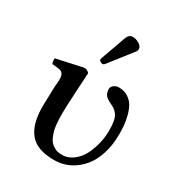

<svg xmlns="http://www.w3.org/2000/svg" viewBox="-166 -790 842 909"><g transform="rotate(30 255.0 -336.0)"><path d="M470.2 -249Q470.2 -189.5 454.1 -140.4Q438 -91.3 410.9 -60.1Q383.8 -28.8 350.3 -11.2Q316.9 6.3 280.8 8.8Q274.9 9.8 263.2 9.8Q169.9 9.8 129.9 -38.3Q89.8 -86.4 89.8 -183.1Q89.8 -189.5 92.8 -292Q93.3 -295.4 94 -304.4Q94.7 -313.5 95.2 -317.9Q95.2 -321.3 95.5 -327.1Q95.7 -333 95.7 -337.2Q95.7 -341.3 95.2 -344.2Q93.8 -360.8 84 -369.1Q82.5 -370.6 80.6 -371.6Q78.6 -372.6 76.2 -373.5Q73.7 -374.5 71.3 -375Q68.8 -375.5 65.2 -376.2Q61.5 -377 59.1 -377.2Q56.6 -377.4 52 -377.9Q47.4 -378.4 44.9 -378.7Q42.5 -378.9 37.4 -379.4Q32.2 -379.9 29.8 -379.9Q27.3 -384.8 25.9 -394.5Q24.4 -404.3 25.9 -409.2Q127.9 -432.1 166 -439.9Q182.6 -441.4 188 -435.1Q198.2 -431.6 198.2 -422.9Q196.8 -415.5 196.8 -405.8Q195.3 -373 191.9 -320.8Q191.9 -316.9 191.4 -308.8Q190.9 -300.8 190.9 -296.9Q187 -237.3 187 -203.1Q187 -186.5 187.3 -174.3Q187.5 -162.1 189.5 -143.3Q191.4 -124.5 194.8 -110.8Q198.2 -97.2 204.6 -81.8Q210.9 -66.4 220 -56.4Q229 -46.4 242.7 -39.1Q256.3 -31.7 273.9 -30.8H295.9Q326.7 -35.6 351.6 -57.6Q376.5 -79.6 390.9 -110.8Q405.3 -142.1 412.6 -174.6Q419.9 -207 419.9 -236.8Q419.9 -254.9 419.4 -265.9Q418.9 -276.9 416.3 -292Q413.6 -307.1 408.4 -316.9Q403.3 -326.7 393.6 -336.4Q383.8 -346.2 370.1 -352.1Q368.2 -353.5 362.5 -356Q356.9 -358.4 355 -359.9Q343.3 -365.2 335.9 -372.1Q319.8 -385.7 319.8 -413.1Q321.3 -425.3 332.5 -433.6Q343.8 -441.9 358.9 -441.9Q387.2 -441.9 408.2 -428.7Q429.2 -415.5 440.7 -396Q452.1 -376.5 459.2 -348.9Q466.3 -321.3 468.3 -298.3Q470.2 -275.4 470.2 -249ZM296.9 -682.1Q313.5 -682.1 331.3 -671.1Q349.1 -660.2 349.1 -646Q349.1 -636.7 342.8 -628.9L247.1 -506.8Q241.2 -499 234.9 -499Q228.5 -499 222.2 -503.2Q215.8 -507.3 215.8 -512.2Q215.8 -516.1 217.8 -522L267.1 -660.2Q271.5 -668.5 274.2 -672.1Q276.9 -675.8 282.5 -679Q288.1 -682.1 296.9 -682.1Z"/></g></svg>

Font: Common Serif Medium
Style: Regular
Weight: 500
Designer: Philipp H. Poll, Khaled Hosny
Foundry: Stefan Peev, Context Ltd.
Version: Version 1.026